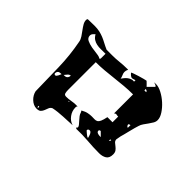

<svg xmlns="http://www.w3.org/2000/svg" viewBox="-111 -955 1223 1223"><g transform="rotate(45 500.0 -343.5)"><path d="M727 -653Q723 -660 714 -663Q705 -666 700 -667L717 -668Q741 -668 770.5 -652.5Q800 -637 826 -613.5Q852 -590 869.5 -563Q887 -536 887 -513Q887 -498 879 -484.5Q871 -471 861 -457Q851 -443 841 -429Q831 -415 827 -400Q824 -392 819 -373.5Q814 -355 809 -334.5Q804 -314 799.5 -296.5Q795 -279 793 -273Q792 -267 789.5 -254Q787 -241 787 -240Q788 -227 796.5 -219.5Q805 -212 815 -204.5Q825 -197 833 -186.5Q841 -176 841 -158Q841 -125 821 -112.5Q801 -100 772 -100Q718 -100 666 -104.5Q614 -109 560 -107L553 -113Q559 -117 560 -120V-123Q560 -129 552.5 -138Q545 -147 535.5 -157.5Q526 -168 517.5 -179Q509 -190 507 -200Q506 -202 503.5 -207Q501 -212 500 -213Q523 -226 541 -229.5Q559 -233 573.5 -233Q588 -233 599 -232.5Q610 -232 619 -237Q628 -242 634.5 -256.5Q641 -271 647 -300H693V-351Q681 -351 675.5 -353Q670 -355 660 -347V-518Q620 -518 581 -514.5Q542 -511 503 -506.5Q464 -502 425 -498.5Q386 -495 347 -495V-247Q347 -231 350 -218.5Q353 -206 369 -206Q390 -206 411 -210Q432 -214 453 -214L467 -213Q461 -212 460 -208Q459 -204 459 -200Q459 -168 478.5 -141.5Q498 -115 527 -107Q510 -106 489 -105Q468 -104 445.5 -103Q423 -102 401 -99.5Q379 -97 360 -93Q347 -87 342 -74.5Q337 -62 332.5 -50Q328 -38 319 -28.5Q310 -19 289 -19Q274 -19 260.5 -25.5Q247 -32 236 -42.5Q225 -53 217.5 -66Q210 -79 207 -93Q205 -199 202.5 -304.5Q200 -410 180 -513Q177 -530 166 -546.5Q155 -563 143 -579Q131 -595 122 -610.5Q113 -626 113 -641Q113 -646 115 -650Q117 -654 127 -653L177 -654Q203 -654 223.5 -649.5Q244 -645 262 -637.5Q280 -630 298.5 -620Q317 -610 340 -600H390Q422 -600 453.5 -603.5Q485 -607 517 -607H527Q523 -598 521.5 -593Q520 -588 520 -580Q520 -569 526 -556.5Q532 -544 533 -533Q539 -541 546.5 -550.5Q554 -560 563.5 -567Q573 -574 584 -578Q595 -582 607 -580V-593Q604 -592 596.5 -589.5Q589 -587 587 -587Q586 -586 583 -586Q575 -586 566.5 -593Q558 -600 553 -607Q554 -609 569 -614.5Q584 -620 602.5 -625.5Q621 -631 637.5 -635.5Q654 -640 657 -640H660Q663 -637 673.5 -627Q684 -617 687 -613ZM353 -577Q332 -577 312.5 -576.5Q293 -576 276 -579.5Q259 -583 245 -592Q231 -601 220 -620Q214 -615 207 -607Q200 -599 200 -590Q200 -568 219.5 -558.5Q239 -549 264.5 -544.5Q290 -540 314 -537.5Q338 -535 347 -527L353 -533ZM709 -587Q709 -593 703.5 -596Q698 -599 693 -600V-587ZM787 -368Q784 -368 778.5 -366Q773 -364 773 -360Q773 -356 777 -350Q781 -344 787 -344ZM267 -293Q281 -293 288 -301Q295 -309 295 -322Q284 -322 274 -310Q264 -298 260 -293ZM240 -287Q213 -287 213 -260Q213 -259 215.5 -256.5Q218 -254 220 -253H223Q228 -253 232 -258Q236 -263 239 -269Q242 -275 244 -280.5Q246 -286 247 -287ZM760 -213V-200Q768 -205 768 -213ZM680 -207H673Q672 -206 669.5 -203.5Q667 -201 667 -200Q667 -188 677.5 -184Q688 -180 697 -180H707ZM400 -200V-193L407 -200ZM613 -147Q615 -145 619.5 -141Q624 -137 629.5 -132.5Q635 -128 640 -124.5Q645 -121 647 -120Q647 -119 650 -119Q652 -119 653 -120Q652 -125 650 -132Q648 -139 645 -145.5Q642 -152 637.5 -156.5Q633 -161 627 -161Q622 -161 617.5 -158.5Q613 -156 613 -150ZM293 -40H285Q285 -32 293 -27Z"/></g></svg>

Font: Genkaimincho
Style: Regular
Weight: 800
Designer: Dr. Ken Lunde (project architect, glyph set definition & overall production); Masataka HATTORI \u670D \u90E8 \u6B63 \u8C
Foundry: Adobe Systems Incorporated
Version: Version 1.00